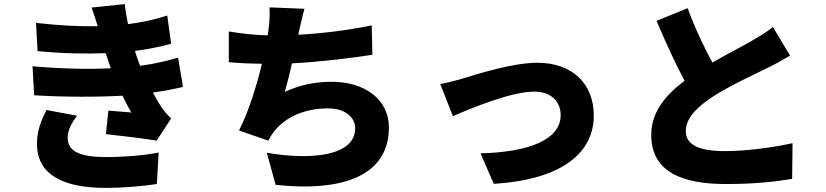

<svg xmlns="http://www.w3.org/2000/svg" viewBox="-20 -848 4040 939"><path d="M357 -282 207 -310C183 -261 159 -208 161 -139C164 11 296 71 498 71C578 71 677 63 747 52L756 -102C685 -88 593 -80 498 -80C379 -80 311 -104 311 -173C311 -215 333 -250 357 -282ZM139 -524 147 -382C296 -373 456 -373 579 -380C592 -353 606 -326 622 -298C594 -300 545 -304 510 -307L498 -192C573 -184 690 -170 746 -160L817 -269C797 -288 783 -304 768 -326C755 -346 741 -370 728 -395C781 -403 830 -412 875 -423L851 -566C802 -552 745 -537 665 -526L651 -564L640 -599C703 -607 763 -619 817 -634L798 -772C734 -752 672 -738 606 -730C600 -761 594 -793 590 -828L428 -811C439 -779 449 -749 458 -720C370 -718 273 -723 156 -736L164 -598C290 -586 403 -584 497 -588L513 -539L522 -514C414 -509 286 -511 139 -524Z M1099 -694V-544C1146 -539 1201 -537 1261 -536C1235 -427 1195 -300 1149 -210L1292 -160C1301 -177 1308 -189 1318 -202C1374 -276 1471 -318 1584 -318C1671 -318 1717 -272 1717 -221C1717 -83 1498 -64 1285 -101L1328 56C1663 92 1882 8 1882 -225C1882 -360 1766 -448 1603 -448C1522 -448 1451 -434 1373 -399C1385 -442 1397 -490 1408 -538C1545 -545 1705 -565 1801 -580L1798 -724C1678 -699 1549 -684 1439 -678L1442 -693C1451 -729 1457 -765 1469 -805L1298 -812C1300 -776 1299 -749 1293 -701L1289 -675C1230 -676 1160 -684 1099 -694Z M2133 -437 2195 -280C2293 -322 2481 -400 2593 -400C2672 -400 2722 -354 2722 -285C2722 -164 2565 -104 2330 -98L2395 51C2739 30 2884 -108 2884 -282C2884 -442 2776 -541 2608 -541C2485 -541 2313 -485 2246 -465C2217 -456 2163 -442 2133 -437Z M3343 -808 3191 -746C3235 -642 3282 -539 3328 -453C3236 -384 3165 -301 3165 -188C3165 -3 3324 52 3530 52C3663 52 3763 42 3854 27L3856 -148C3761 -126 3625 -109 3526 -109C3398 -109 3334 -140 3334 -206C3334 -272 3390 -325 3467 -376C3555 -432 3673 -486 3732 -515C3773 -535 3809 -555 3844 -576L3760 -716C3731 -692 3699 -673 3656 -648C3613 -623 3537 -584 3464 -542C3424 -616 3380 -707 3343 -808Z"/></svg>

Font: Noto Sans CJK HK Black
Style: Regular
Weight: 900
Designer: Ryoko NISHIZUKA 西塚涼子 (kana, bopomofo & ideographs); Paul D. Hunt (Latin, Greek & Cyrillic); Sandoll Communications 산돌커뮤니
Foundry: Adobe
Version: Version 2.004;hotconv 1.0.118;makeotfexe 2.5.65603